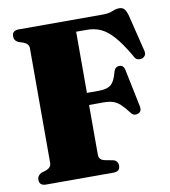

<svg xmlns="http://www.w3.org/2000/svg" viewBox="-81 -784 754 853"><g transform="rotate(-10 296.0 -357.5)"><path d="M436 -700Q464.5 -700 482 -707.5Q499.5 -715 513.5 -715Q529 -715 537 -705.2Q545 -695.5 551 -673.5L591.5 -508.5Q594.5 -495.5 588.5 -487.2Q582.5 -479 571 -476.5Q562 -475 553.2 -478.5Q544.5 -482 538.5 -496Q503.5 -556 474.8 -588.2Q446 -620.5 417.8 -633Q389.5 -645.5 356 -645.5H307.5V-369.5H361Q398.5 -369.5 416.2 -384.2Q434 -399 444.5 -441.5Q451 -462.5 470 -462.5Q488.5 -462.5 493.5 -440.5L528 -273.5Q534.5 -245.5 514.5 -239Q494.5 -232 482 -250.5Q462.5 -276 447.2 -290Q432 -304 415 -309.5Q398 -315 372.5 -315H307.5V-91Q307.5 -68 331 -62L372.5 -54Q392 -47.5 392 -26.5Q392 0 362 0H58Q28 0 28 -26.5Q28 -46 47.5 -55.5L69 -62Q92.5 -71 92.5 -91V-609Q92.5 -629 69 -638L47.5 -645Q28 -654 28 -673.5Q28 -700 58 -700Z"/></g></svg>

Font: Fraunces 144pt Soft Black
Style: Regular
Weight: 900
Version: Version 1.000;[b76b70a41]